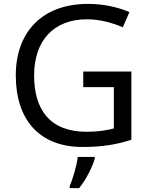

<svg xmlns="http://www.w3.org/2000/svg" viewBox="-20 -744 768 985"><path d="M407 -377V-297H564V-85C528 -76 487 -68 424 -68C232 -68 155 -186 155 -357C155 -535 255 -645 426 -645C494 -645 559 -626 610 -604L644 -682C583 -708 511 -724 431 -724C197 -724 61 -580 61 -357C61 -131 181 10 403 10C503 10 577 -2 654 -27V-377ZM466 70V61H379C374 104 353 176 338 209V221H386C422 178 457 106 466 70Z"/></svg>

Font: Noto Sans Cypriot
Style: Regular
Weight: 400
Designer: Monotype Design Team
Foundry: Monotype Imaging Inc.
Version: Version 2.002